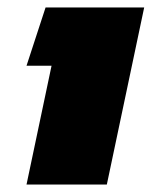

<svg xmlns="http://www.w3.org/2000/svg" viewBox="-20 -494 406 514"><path d="M51 0 118 -318H51L102 -474H366L266 0Z"/></svg>

Font: Kanit ExtraBold
Style: Italic
Weight: 800
Italic angle: -12°
Designer: Katatrad Team
Foundry: CadsonDemak
Version: Version 2.000; ttfautohint (v1.8.3)